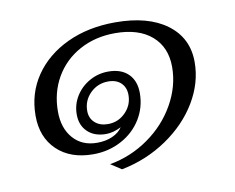

<svg xmlns="http://www.w3.org/2000/svg" viewBox="-61 -524 796 650"><g transform="rotate(-10 337.0 -199.0)"><path d="M272 24Q345 11 405.5 -31.5Q466 -74 501 -136Q536 -198 536 -264Q536 -332 491 -371Q446 -410 365 -410Q297 -410 243 -380.5Q189 -351 159 -299Q129 -247 129 -182Q129 -125 159.5 -90Q190 -55 242 -55Q271 -55 294 -65Q317 -75 329 -93Q301 -79 277 -79Q237 -79 213.5 -101.5Q190 -124 190 -161Q190 -195 207.5 -223.5Q225 -252 255 -269Q285 -286 320 -286Q364 -286 388.5 -262Q413 -238 413 -196Q413 -147 388 -106.5Q363 -66 319 -42.5Q275 -19 222 -19Q144 -19 98 -63Q52 -107 52 -181Q52 -258 93 -318Q134 -378 206.5 -412Q279 -446 372 -446Q485 -446 549.5 -398Q614 -350 614 -267Q614 -196 574.5 -130Q535 -64 465 -16.5Q395 31 309 48ZM374 -196Q374 -222 358 -237.5Q342 -253 314 -253Q278 -253 252.5 -228Q227 -203 227 -167Q227 -142 244 -126.5Q261 -111 289 -111Q324 -111 349 -136Q374 -161 374 -196Z"/></g></svg>

Font: Fahkwang Light
Style: Italic
Weight: 300
Italic angle: -10°
Version: Version 1.000; ttfautohint (v1.6)